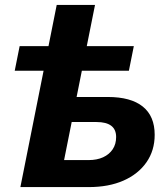

<svg xmlns="http://www.w3.org/2000/svg" viewBox="-20 -762 686 782"><path d="M40 -474 60 -574H525L505 -474ZM419 -367Q513 -367 561.5 -328Q610 -289 610 -213Q610 -149 576.5 -101Q543 -53 483 -26.5Q423 0 341 0H63L211 -742H367L292 -367ZM341 -110Q375 -110 400 -121.5Q425 -133 439 -154Q453 -175 453 -204Q453 -265 373 -265H272L241 -110Z"/></svg>

Font: MOST Montserrat
Style: Bold Italic
Weight: 700
Italic angle: -11.3°
Designer: Julieta Ulanovsky
Foundry: Julieta Ulanovsky
Version: Version 8.000;March 11, 2024;FontCreator 15.0.0.2926 64-bit